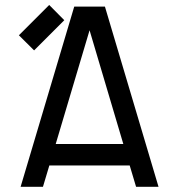

<svg xmlns="http://www.w3.org/2000/svg" viewBox="-20 -741 674 764"><path d="M275.4 -714.8H397.5L610.8 2.4H521.5L496.1 -82.5H176.3L150.9 2.4H62ZM201.7 -168H470.7L336.4 -620.6ZM55.2 -600.6 175.8 -721.2 235.8 -660.6 115.7 -540.5Z"/></svg>

Font: Proletarsk
Style: Regular
Weight: 400
Designer: Peter Wiegel, original typeface by Carl Albert Fahrenwaldt 1901
Foundry: Peter Wiegel
Version: Version 1.000 2010 initial release